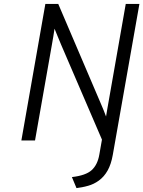

<svg xmlns="http://www.w3.org/2000/svg" viewBox="-20 -720 734 984"><path d="M372 244 348.5 187.5Q419.5 179.5 449.8 152Q480 124.5 489 72.5L502.5 -4.5L293 -491.5Q286.5 -507 276 -532.5Q265.5 -558 259.5 -573Q257.5 -558.5 253.2 -532.8Q249 -507 246 -491L159.5 0H89.5L212.5 -700H278.5L497 -188.5Q503 -174.5 510.8 -155.8Q518.5 -137 523.5 -123Q526 -138.5 529 -156Q532 -173.5 534.5 -187.5L624.5 -700H694.5L558 74Q549.5 122 531.5 154Q513.5 186 486.5 205.5Q461 224 431.5 232.2Q402 240.5 372 244Z"/></svg>

Font: Overpass Light
Style: Italic
Weight: 300
Italic angle: -10°
Designer: Delve Withrington, Dave Bailey, Thomas Jockin
Foundry: Delve Fonts LLC
Version: Version 4.000; ttfautohint (v1.8.3)